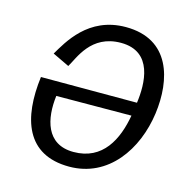

<svg xmlns="http://www.w3.org/2000/svg" viewBox="-108 -839 942 954"><g transform="rotate(15 362.5 -361.5)"><path d="M574 -384H80C52 -165 109 10 330 10C532 10 651 -166 677 -357C701 -535 653 -733 424 -733C231 -733 151 -580 111 -513L197 -472C226 -519 266 -651 421 -651C586 -651 588 -485 574 -384ZM564 -315C542 -189 483 -66 332 -66C190 -66 163 -194 178 -313Z"/></g></svg>

Font: United Sans
Style: Italic
Weight: 400
Italic angle: -8°
Designer: Pablo Impallari, Rodrigo Fuenzalida (Modified by Dan O. Williams)
Version: Version 1.000;PS 001.000;hotconv 1.0.88;makeotf.lib2.5.64775